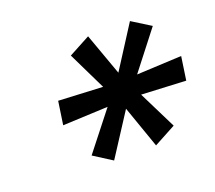

<svg xmlns="http://www.w3.org/2000/svg" viewBox="-75 -851 637 568"><g transform="rotate(-20 244.0 -567.0)"><path d="M281.7 -513.2 328.1 -380.9 397 -418 337.9 -537.1 477.5 -530.3 488.3 -604 347.2 -597.2 439.9 -716.3 381.3 -752.9 296.9 -621.1 249.5 -752.9 182.1 -716.8 240.2 -597.2 101.1 -604 90.3 -530.8 232.4 -537.1 138.7 -418 196.3 -381.3Z"/></g></svg>

Font: Winston
Style: Italic
Weight: 400
Italic angle: -8.13011°
Designer: Vernon Adams, Kim Jin-seong, David Berlow, Cristiano Sobral
Foundry: The Winston Project Authors
Version: Version 3.004